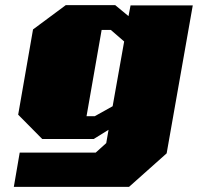

<svg xmlns="http://www.w3.org/2000/svg" viewBox="-20 -543 773 750"><path d="M34 187 57 53H354L395 16L404 -36L346 0H145L51 -95L109 -428L237 -523H430L482 -480L490 -522H733L631 56L484 187ZM318 -89H350L420 -128L465 -381L413 -426H377Z"/></svg>

Font: Tomorrow ExtraBold
Style: Italic
Weight: 800
Italic angle: -10°
Designer: Tony de Marco, Monica Rizzolli
Foundry: Just in Type
Version: Version 2.002